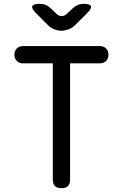

<svg xmlns="http://www.w3.org/2000/svg" viewBox="-20 -970 640 1000"><path d="M255 -640H100Q80 -640 67.5 -652.5Q55 -665 55 -685Q55 -705 67.5 -717.5Q80 -730 100 -730H500Q520 -730 532.5 -717.5Q545 -705 545 -685Q545 -665 532.5 -652.5Q520 -640 500 -640H345V-35Q345 -12 334 -1Q323 10 300 10Q277 10 266 -1Q255 -12 255 -35ZM187 -950Q204 -950 218.5 -944Q233 -938 245 -926L272 -900Q286 -886 301 -886Q316 -886 330 -900L359 -927Q371 -938 385 -944Q399 -950 416 -950Q449 -950 453.5 -938Q458 -926 435 -903L371 -839Q356 -824 336.5 -817Q317 -810 300 -810Q283 -810 264 -817Q245 -824 230 -839L167 -902Q143 -926 148 -938Q153 -950 187 -950Z"/></svg>

Font: Maple Mono
Style: Regular
Weight: 400
Monospace: yes
Designer: subframe7536
Version: Version 7.300